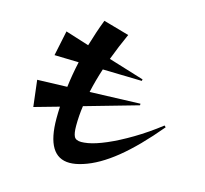

<svg xmlns="http://www.w3.org/2000/svg" viewBox="-123 -959 1245 1167"><g transform="rotate(15 500.0 -375.5)"><path d="M920 -291Q799 -146 694 -61Q589 24 494 54Q448 69 411 69Q265 69 265 -172Q265 -190 265.5 -208.5Q266 -227 267 -246L111 -202L91 -368L279 -374Q284 -415 291 -455.5Q298 -496 307 -536L154 -540L187 -698L336 -651Q349 -695 363 -737Q377 -779 393 -820L555 -774Q536 -732 518.5 -690Q501 -648 485 -605L709 -536L707 -526L460 -532Q435 -456 418 -379L735 -390V-380L401 -285Q392 -222 392 -160Q392 -112 402.5 -92Q413 -72 447 -72Q455 -72 465.5 -73Q476 -74 488 -76Q535 -84 602.5 -113Q670 -142 750 -189.5Q830 -237 911 -300Z"/></g></svg>

Font: Reggae One
Style: Regular
Weight: 400
Designer: Fontworks Inc.
Foundry: Fontworks Inc.
Version: Version 1.100